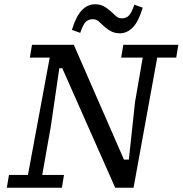

<svg xmlns="http://www.w3.org/2000/svg" viewBox="-20 -880 856 900"><path d="M548 -610 558 -670H816L806 -610H717L606 0H520L272 -560H258L218 -286L178 -60H280L270 0H12L22 -60H111L213 -610H120L130 -670H326L561 -132H584L613 -402L649 -610ZM317 -740Q337 -805 364 -832.5Q391 -860 425 -860Q447 -860 463.5 -852Q480 -844 493 -832Q509 -819 521.5 -806.5Q534 -794 551 -794Q570 -794 583 -806Q596 -818 610 -858L649 -844Q630 -780 603 -752Q576 -724 542 -724Q520 -724 503.5 -732Q487 -740 473 -752Q457 -766 444.5 -778Q432 -790 415 -790Q396 -790 383 -778.5Q370 -767 356 -726Z"/></svg>

Font: Source Serif 4 Caption
Style: Italic
Weight: 400
Italic angle: -12°
Designer: Frank Grießhammer
Foundry: Adobe Systems Incorporated
Version: Version 4.004;hotconv 1.0.117;makeotfexe 2.5.65602